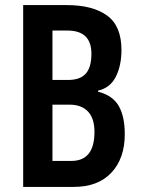

<svg xmlns="http://www.w3.org/2000/svg" viewBox="-20 -827 552 754"><path d="M242 -807Q344 -807 400.5 -766Q457 -725 457 -631Q457 -570 435 -526Q413 -482 365 -471V-467Q423 -452 446.5 -410.5Q470 -369 470 -300Q470 -205 417.5 -149Q365 -93 270 -93H71V-807ZM247 -513Q295 -513 317 -538Q339 -563 339 -616Q339 -707 245 -707H186V-513ZM186 -416V-195H260Q351 -195 351 -309Q351 -362 325.5 -389Q300 -416 253 -416Z"/></svg>

Font: Noto Sans Kannada UI ExtraCondensed SemiBold
Style: Regular
Weight: 600
Width: 2
Designer: Jelle Bosma - Monotype Design Team
Foundry: Monotype Imaging Inc.
Version: Version 2.005; ttfautohint (v1.8.4.7-5d5b)